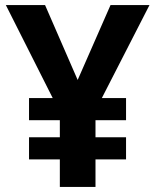

<svg xmlns="http://www.w3.org/2000/svg" viewBox="-20 -734 612 754"><path d="M285 -420 414 -714H567L380 -349H475V-262H355V-195H475V-108H355V0H215V-108H94V-195H215V-262H94V-349H187L3 -714H157Z"/></svg>

Font: Noto Sans Gurmukhi
Style: Bold
Weight: 700
Designer: Jelle Bosma - Monotype Design Team
Foundry: Monotype Imaging Inc.
Version: Version 2.004; ttfautohint (v1.8.4.7-5d5b)